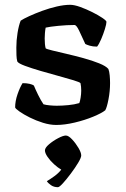

<svg xmlns="http://www.w3.org/2000/svg" viewBox="-20 -520 524 799"><path d="M214 0Q188 0 159 -9Q130 -18 104 -31Q78 -44 61 -56Q44 -68 43 -73Q43 -99 53 -128Q63 -157 74 -174Q91 -174 103.5 -171Q116 -168 121 -164Q127 -149 138.5 -125.5Q150 -102 161 -86Q171 -83 187.5 -81.5Q204 -80 216 -80Q238 -80 264 -82.5Q290 -85 310 -91Q313 -98 315.5 -113.5Q318 -129 318 -143Q318 -160 315 -174Q312 -178 286 -186Q260 -194 223 -204Q186 -214 148.5 -225Q111 -236 84 -246Q57 -256 52 -264Q49 -275 48.5 -290Q48 -305 48 -322Q48 -352 53 -383Q58 -414 66 -434Q78 -442 102 -453Q126 -464 156 -475Q186 -486 216.5 -493Q247 -500 272 -500Q289 -500 314 -491Q339 -482 364 -469.5Q389 -457 406 -445.5Q423 -434 423 -429Q423 -420 416.5 -399Q410 -378 401 -357Q392 -336 384 -326Q366 -326 353 -330Q340 -334 335 -337Q320 -370 309 -393Q298 -416 290 -416Q259 -416 223 -412.5Q187 -409 170 -405Q168 -395 167 -382.5Q166 -370 166 -360Q166 -334 170 -319Q173 -316 197.5 -310Q222 -304 256.5 -296Q291 -288 327.5 -278Q364 -268 392.5 -256.5Q421 -245 431 -233Q435 -223 436.5 -206.5Q438 -190 438 -174Q438 -141 431.5 -107Q425 -73 418 -61Q403 -49 368 -34.5Q333 -20 291 -10Q249 0 214 0ZM221 259Q204 259 192 250.5Q180 242 175 234Q190 225 206.5 213Q223 201 235 186Q221 178 205 163.5Q189 149 178 133Q167 117 167 106Q167 95 184 80.5Q201 66 222 55Q243 44 254 44Q265 44 280 60Q295 76 306.5 95.5Q318 115 318 127Q318 136 305.5 157Q293 178 275 202Q257 226 242 242.5Q227 259 221 259Z"/></svg>

Font: Texturina SemiBold
Style: Regular
Weight: 600
Designer: Guillermo Torres Carreño
Foundry: Omnibus-Type
Version: Version 1.002; ttfautohint (v1.8.3)